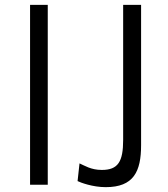

<svg xmlns="http://www.w3.org/2000/svg" viewBox="-20 -762 691 792"><path d="M104 0H177V-742H104ZM562 -742H488V-185C488 -95 467 -61 400 -61C355 -61 329 -79 308 -88L300 -15C312 -9 362 10 416 10C531 10 562 -54 562 -163Z"/></svg>

Font: Cheyenne Sans Light
Style: Regular
Weight: 300
Designer: The Public Sans project authors (U.S. Web Design System), Libre Franklin designed by Pablo Impallari and Rodrigo Fuenzal
Foundry: The Cheyenne Sans Project Authors
Version: Version 2.007